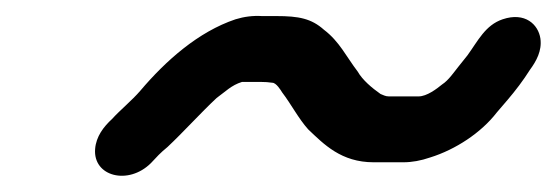

<svg xmlns="http://www.w3.org/2000/svg" viewBox="-20 -393 693 239"><path d="M167.9 -190C174.9 -197.5 179.5 -202.7 188.5 -210C208.3 -228.6 229.6 -252.3 249.6 -271C260.6 -278.9 267.9 -286.9 281.2 -291H305.2C309.8 -291 314.4 -290.7 319 -290C323.9 -290 329.6 -280.6 331.2 -278C342.5 -263.2 351.5 -245.5 363.6 -232C383.2 -213.4 404.7 -191 445.1 -191H482.1C492.8 -191 503.9 -193 515.5 -197C547 -206.8 578.9 -227.7 598.4 -253L612.1 -269C621.5 -280 631.5 -293.1 639.6 -306C647.6 -316.9 654.8 -329.8 652.7 -345C650.1 -362.5 633.6 -378.4 605.7 -369C584 -361.7 575 -342.1 561.8 -324L550.6 -310C545.2 -303.3 538.3 -293 530.5 -288C523.5 -282.3 511.3 -273 501 -273H464C459.6 -273 457 -274.8 453.7 -276C443 -283.5 431.2 -293.4 425.2 -304C411.1 -322.4 402.6 -341.3 383.2 -356C367.6 -369.9 352 -373 324.1 -373H306.1C294.9 -373.7 284 -372.3 273.2 -369C226.7 -353.4 186.3 -317.4 154.6 -280C144.5 -268.2 128.7 -255.2 119.6 -245C109 -235.3 99.6 -223.1 98.4 -207.5C95.7 -173.3 139.8 -162 167.9 -190Z"/></svg>

Font: HoneyBee
Style: BdIt
Weight: 700
Foundry: Cannot Into Space Fonts
Version: Version 0.89